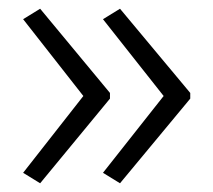

<svg xmlns="http://www.w3.org/2000/svg" viewBox="-20 -492 489 440"><path d="M416 -266V-279L255 -472L216 -448L355 -272L216 -96L255 -72ZM232 -266V-279L72 -472L33 -448L171 -272L33 -96L72 -72Z"/></svg>

Font: Noto Sans Bengali Light
Style: Regular
Weight: 300
Designer: Jelle Bosma - Monotype Design Team
Foundry: Monotype Imaging Inc.
Version: Version 2.003